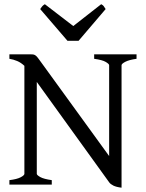

<svg xmlns="http://www.w3.org/2000/svg" viewBox="-20 -872 689 907"><path d="M24.4 0V-21Q60.5 -25.4 77.9 -34.7Q95.2 -43.9 95.2 -50.8V-561Q79.1 -576.2 61.3 -583.7Q43.5 -591.3 24.4 -594.2V-615.2H127.9Q135.3 -615.2 139.9 -614Q144.5 -612.8 149.4 -608.9Q154.3 -605 159.9 -597.4Q165.5 -589.8 174.8 -577.1L495.6 -134.8V-564Q495.6 -569.8 479.7 -579.3Q463.9 -588.9 424.8 -594.2V-615.2H625V-594.2Q589.8 -589.4 572 -580.1Q554.2 -570.8 554.2 -564V14.6Q529.8 11.7 515.9 4.9Q502 -2 496.1 -10.3L153.8 -484.9V-50.8Q153.8 -44.9 170.2 -35.6Q186.5 -26.4 224.6 -21V0ZM351.1 -679.2H298.8L169.9 -829.1Q173.3 -834 175.8 -837.4Q178.2 -840.8 180.4 -843.3Q182.6 -845.7 185.3 -847.7Q188 -849.6 191.9 -852.1L326.2 -749L458 -852.1Q466.3 -847.7 469.7 -843.3Q473.1 -838.9 479 -829.1Z"/></svg>

Font: Gentium Plus Afr
Style: Regular
Weight: 400
Designer: J. Victor Gaultney, Annie Olsen, Iska Routamaa, Becca Hirsbrunner
Foundry: SIL International
Version: Version 5.000